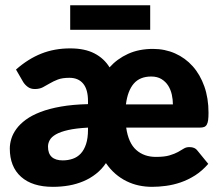

<svg xmlns="http://www.w3.org/2000/svg" viewBox="-20 -716 854 744"><path d="M18 0ZM573 -526.5Q619 -526.5 658.5 -509Q698 -491.5 726.8 -459.2Q755.5 -427 771.8 -381.2Q788 -335.5 788 -279Q788 -261.5 786.5 -250.5Q785 -239.5 781.2 -233Q777.5 -226.5 771 -224Q764.5 -221.5 754 -221.5H469Q477.5 -162 507.8 -135Q538 -108 584 -108Q617.5 -108 637.2 -114Q657 -120 669.8 -127Q682.5 -134 691.8 -140Q701 -146 714 -146Q735.5 -146 745 -132.5L787 -81Q763 -53.5 735.8 -36.2Q708.5 -19 680 -9.2Q651.5 0.5 623.2 4.2Q595 8 569 8Q543.5 8 518.5 2.8Q493.5 -2.5 470.5 -13.8Q447.5 -25 427.2 -42.5Q407 -60 390.5 -84Q374.5 -60 352.2 -42.5Q330 -25 303.5 -13.8Q277 -2.5 247 2.8Q217 8 185 8Q105 8 61.5 -31Q18 -70 18 -140.5Q18 -159 24 -178.5Q30 -198 43.8 -216.8Q57.5 -235.5 80.2 -252.2Q103 -269 136.8 -282Q170.5 -295 216 -303Q261.5 -311 321 -312.5V-324Q321 -369.5 302.2 -392Q283.5 -414.5 249 -414.5Q221.5 -414.5 204 -407.8Q186.5 -401 172.8 -392.8Q159 -384.5 146 -377.8Q133 -371 115 -371Q99 -371 88 -379Q77 -387 70 -398L42 -446.5Q89 -488 140 -508.2Q191 -528.5 252 -528.5Q308.5 -528.5 346 -509Q383.5 -489.5 404.5 -455Q434 -488 476 -507.2Q518 -526.5 573 -526.5ZM566 -419.5Q522 -419.5 498.2 -391.8Q474.5 -364 468 -311.5H650Q650 -330 645.8 -349.2Q641.5 -368.5 631.8 -384Q622 -399.5 605.8 -409.5Q589.5 -419.5 566 -419.5ZM321 -221.5Q274.5 -219 244.5 -212.2Q214.5 -205.5 197 -195.5Q179.5 -185.5 172.8 -173.2Q166 -161 166 -148Q166 -121 180.5 -107.8Q195 -94.5 223 -94.5Q244 -94.5 262 -100.8Q280 -107 293 -121Q306 -135 313.5 -157.8Q321 -180.5 321 -213.5ZM252 -695.5H562V-600.5H252Z"/></svg>

Font: Lato Black
Style: Regular
Weight: 900
Designer: Lukasz Dziedzic
Foundry: tyPoland Lukasz Dziedzic
Version: Version 2.007; 2014-02-27